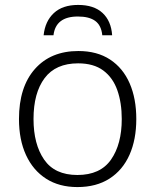

<svg xmlns="http://www.w3.org/2000/svg" viewBox="-20 -749 630 779"><path d="M533 -266Q533 -183 505.5 -121Q478 -59 424.5 -24.5Q371 10 294 10Q220 10 167 -24Q114 -58 85.5 -120Q57 -182 57 -266Q57 -396 121.5 -469Q186 -542 298 -542Q374 -542 426.5 -507.5Q479 -473 506 -411Q533 -349 533 -266ZM116 -266Q116 -164 159 -101.5Q202 -39 294 -39Q387 -39 430.5 -101.5Q474 -164 474 -266Q474 -332 456 -383Q438 -434 399 -463Q360 -492 297 -492Q206 -492 161 -432Q116 -372 116 -266ZM297 -729Q361 -729 396 -696.5Q431 -664 435 -606H395Q391 -646 366.5 -664Q342 -682 296 -682Q206 -682 197 -606H157Q163 -663 198.5 -696Q234 -729 297 -729Z"/></svg>

Font: BC Sans Light
Style: Regular
Weight: 300
Designer: Monotype Design Team
Foundry: Monotype Imaging Inc.
Version: Version 2.000;GOOG;noto-source:20170915:90ef993387c0